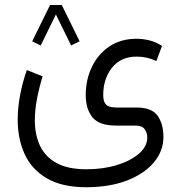

<svg xmlns="http://www.w3.org/2000/svg" viewBox="-20 -517 738 783"><path d="M304.7 -348.6 270 -331.5 208 -458 146 -331.5 111.3 -348.6 184.1 -496.6H231.9ZM333 246.6Q232.9 246.6 170.9 210.2Q108.9 173.8 80.6 111.6Q52.2 49.3 52.2 -28.3Q52.2 -77.6 62 -129.4Q71.8 -181.2 89.4 -231.4L153.8 -205.6Q140.1 -161.6 131.1 -115.2Q122.1 -68.8 122.1 -25.4Q122.1 31.7 142.8 76.7Q163.6 121.6 210 147.5Q256.3 173.3 333 173.3Q400.9 173.3 457 156Q513.2 138.7 546.9 109.4Q580.6 80.1 580.6 43.9Q580.6 24.9 570.1 10Q559.6 -4.9 532.2 -4.9H453.1Q383.8 -4.9 356.7 -39.1Q329.6 -73.2 329.6 -129.4Q329.6 -191.4 354.5 -243.7Q379.4 -295.9 425.8 -327.4Q472.2 -358.9 537.1 -358.9Q562.5 -358.9 588.9 -352.5Q615.2 -346.2 640.6 -329.6L617.7 -268.1Q580.1 -286.1 537.6 -286.1Q472.2 -286.1 436.5 -240.5Q400.9 -194.8 400.9 -129.4Q400.9 -101.6 412.8 -90.1Q424.8 -78.6 454.6 -78.6H535.6Q599.1 -78.6 622.8 -44.9Q646.5 -11.2 646.5 42Q646.5 98.1 608.2 144.5Q569.8 190.9 499.5 218.5Q429.2 246.1 333 246.6Z"/></svg>

Font: Vazirmatn UI Light
Style: Regular
Weight: 300
Designer: Saber Rastikerdar
Foundry: Saber Rastikerdar
Version: Version 33.003